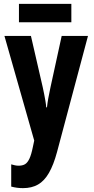

<svg xmlns="http://www.w3.org/2000/svg" viewBox="-20 -733 484 993"><path d="M3 -547H140L201 -282Q205 -264 208.5 -246Q212 -228 215 -210.5Q218 -193 219 -178H223Q225 -198 229.5 -223.5Q234 -249 241 -281L299 -547H435L275 53Q257 120 233 161.5Q209 203 176.5 221.5Q144 240 99 240Q83 240 68 238Q53 236 38 232V117Q48 120 57.5 122Q67 124 76 124Q96 124 109 116.5Q122 109 132 88Q142 67 150 27L157 -6ZM349 -713V-618H78V-713Z"/></svg>

Font: Noto Sans Display ExtraCondensed
Style: Bold
Weight: 700
Width: 2
Designer: Monotype Design Team
Foundry: Monotype Imaging Inc.
Version: Version 2.003